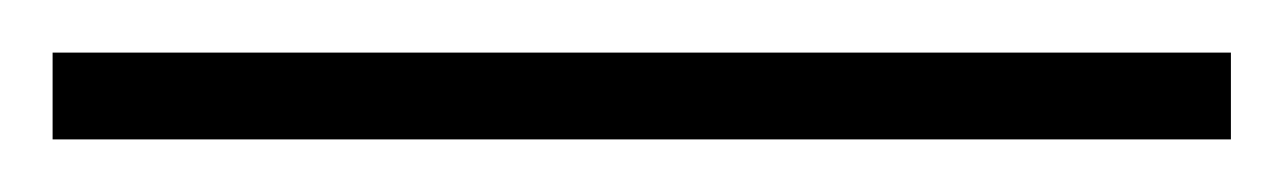

<svg xmlns="http://www.w3.org/2000/svg" viewBox="-22 70 488 73"><path d="M446 123V90H-2V123Z"/></svg>

Font: Noto Sans Sinhala UI ExtraLight
Style: Regular
Weight: 200
Designer: Jelle Bosma - Monotype Design Team
Foundry: Monotype Imaging Inc.
Version: Version 2.006